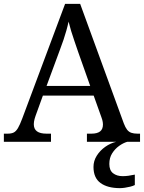

<svg xmlns="http://www.w3.org/2000/svg" viewBox="-20 -734 745 994"><path d="M0 0V-42H19Q39 -42 51 -48Q63 -54 73 -71Q83 -88 95 -120L317 -714H395L621 -95Q629 -74 638 -62.5Q647 -51 660 -46.5Q673 -42 692 -42H705V0H430V-42H453Q483 -42 498 -53.5Q513 -65 513 -90Q513 -96 512 -101.5Q511 -107 509.5 -113.5Q508 -120 505 -127L465 -239H202L164 -134Q161 -126 159 -118Q157 -110 156 -103.5Q155 -97 155 -91Q155 -66 171.5 -54Q188 -42 221 -42H244V0ZM221 -289H447L385 -464Q375 -494 365.5 -521Q356 -548 348.5 -573Q341 -598 335 -622Q330 -598 323.5 -575.5Q317 -553 309 -528.5Q301 -504 289 -473ZM601 240Q537 240 500.5 213.5Q464 187 464 130Q464 99 481 72Q498 45 525 26Q552 7 582 0H639Q618 6 596.5 21.5Q575 37 560.5 60Q546 83 546 115Q546 148 565.5 163Q585 178 615 178Q629 178 644.5 176Q660 174 678 170V224Q668 229 654 232.5Q640 236 626 238Q612 240 601 240Z"/></svg>

Font: Noto Serif Gujarati
Style: Regular
Weight: 400
Designer: Universal Thirst, Indian Type Foundry and the Monotype Design Team
Foundry: Monotype Imaging Inc.
Version: Version 2.102